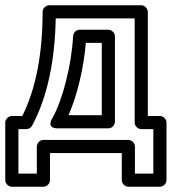

<svg xmlns="http://www.w3.org/2000/svg" viewBox="-31 -557 653 730"><path d="M91 -79.1C148.9 -186.7 178 -326.2 180.8 -487H481V-91C481 -75.9 495.3 -66 506 -66H552V103H482V0C482 -15.1 467.7 -25 457 -25H134C118.9 -25 109 -10.7 109 0V103H39V-66H69C78.4 -66 87.1 -71.9 91 -79.1ZM53.8 -116H14C3.3 -116 -11 -106.1 -11 -91V128C-11 138.7 -1.1 153 14 153H134C144.7 153 159 143.1 159 128V25H432V128C432 138.7 441.9 153 457 153H577C587.7 153 602 143.1 602 128V-91C602 -101.7 592.1 -116 577 -116H531V-512C531 -522.7 521.1 -537 506 -537H156C145.3 -537 131 -527.1 131 -512C131 -352.1 105.1 -218.3 53.8 -116ZM247 -420.3C241.1 -309.1 206.9 -175.3 167.3 -106.4C167.3 -106.4 142.3 -69 189 -69H381C396.1 -69 406 -83.3 406 -94V-419C406 -434.1 391.7 -444 381 -444H272C258.3 -444 247.7 -432.3 247 -420.3ZM295.3 -394H356V-119H229.5C262.4 -193.6 287.2 -297 295.3 -394Z"/></svg>

Font: Fog Sans
Style: Outline
Weight: 700
Foundry: Intel Corporation
Version: Version 1.00